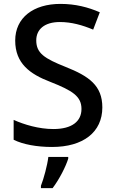

<svg xmlns="http://www.w3.org/2000/svg" viewBox="-20 -744 590 985"><path d="M505 -193C505 -305 437 -353 316 -401C208 -444 166 -471 166 -537C166 -593 208 -631 287 -631C347 -631 403 -615 458 -592L492 -681C432 -707 367 -724 290 -724C151 -724 58 -653 58 -536C58 -419 133 -364 238 -324C352 -279 398 -250 398 -185C398 -122 350 -82 254 -82C179 -82 103 -105 50 -129V-27C98 -3 169 10 247 10C407 10 505 -66 505 -193ZM330 70V61H228C223 104 204 174 190 209V221H250C285 175 318 109 330 70Z"/></svg>

Font: Noto Sans Gunjala Gondi Medium
Style: Regular
Weight: 500
Designer: Ek Type
Foundry: Ek Type
Version: Version 1.004